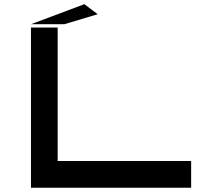

<svg xmlns="http://www.w3.org/2000/svg" viewBox="-20 -879 1040 899"><path d="M250 -125H875V0H125V-750H250ZM125 -765.6 375 -859.4 437.5 -812.5 281.2 -765.6Z"/></svg>

Font: Xanmono
Style: Regular
Weight: 400
Designer: GGBotNet
Foundry: GGBotNet
Version: 1.00